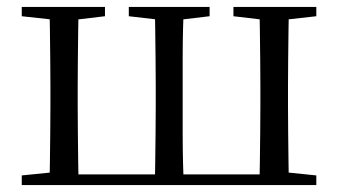

<svg xmlns="http://www.w3.org/2000/svg" viewBox="-20 -536 980 556"><path d="M123 0Q124 -24 124.5 -65Q125 -106 125.5 -150Q126 -194 126 -229V-288Q126 -322 125.5 -366Q125 -410 124.5 -451Q124 -492 123 -516H208Q207 -492 206.5 -451Q206 -410 205.5 -366Q205 -322 205 -288V-229Q205 -194 205.5 -150Q206 -106 206.5 -65Q207 -24 208 0ZM428 0Q429 -24 429.5 -65Q430 -106 430.5 -150Q431 -194 431 -229V-288Q431 -322 430.5 -366Q430 -410 429.5 -451Q429 -492 428 -516H512Q511 -492 510 -451Q509 -410 509 -366Q509 -322 509 -288V-229Q509 -194 509 -150Q509 -106 510 -65Q511 -24 512 0ZM731 0Q732 -24 732.5 -65Q733 -106 733.5 -150Q734 -194 734 -229V-288Q734 -322 733.5 -366Q733 -410 732.5 -451Q732 -492 731 -516H817Q816 -492 815.5 -451Q815 -410 814.5 -366Q814 -322 814 -288V-229Q814 -194 814.5 -150Q815 -106 815.5 -65Q816 -24 817 0ZM43 -489V-516H284V-489L183 -477H153ZM353 -489V-516H587V-489L486 -477H457ZM656 -489V-516H896V-489L789 -477H758ZM43 0V-28L152 -39H167V0ZM772 0V-39H789L896 -28V0ZM167 0V-31H772V0Z"/></svg>

Font: Noto Serif JP
Style: Regular
Weight: 400
Designer: Ryoko NISHIZUKA  (kana & ideographs); Frank Grießhammer (Latin, Greek & Cyrillic); Wenlong ZHANG  (bopomofo); Sandoll Co
Foundry: Adobe
Version: Version 2.003-H1;hotconv 1.1.1;makeotfexe 2.6.0